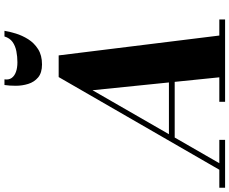

<svg xmlns="http://www.w3.org/2000/svg" viewBox="-154 -948 1054 882"><g transform="rotate(-90 373.0 -507.0)"><path d="M19 0 460 -764.5H559.5L654 0H461.5L399.5 -609L49 0ZM-48.5 0V-26.5H171.5V0ZM346.5 0V-26.5H724.5V0ZM181 -231.5V-258H511V-231.5ZM518 -841Q479.5 -841 458.2 -859Q437 -877 428.5 -904.5Q420 -932 420 -961.5Q420 -991 423.5 -1013.5H449.5Q446.5 -993.5 455.8 -980.5Q465 -967.5 483.5 -960.8Q502 -954 528 -954Q554 -954 578.5 -958.8Q603 -963.5 621 -976.2Q639 -989 646.5 -1013.5H672.5Q669 -991 660 -961.5Q651 -932 633.8 -904.5Q616.5 -877 588.2 -859Q560 -841 518 -841Z"/></g></svg>

Font: Bodoni Moda 9pt ExtraBold
Style: Italic
Weight: 800
Italic angle: -13°
Designer: Owen Earl
Foundry: indestructible type
Version: Version 2.004